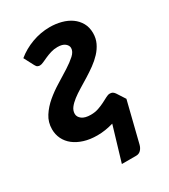

<svg xmlns="http://www.w3.org/2000/svg" viewBox="-173 -604 757 859"><g transform="rotate(-30 205.5 -174.0)"><path d="M224 -519.5Q255 -519.5 283.2 -512Q311.5 -504.5 332.8 -489.5Q354 -474.5 366.8 -452Q379.5 -429.5 379.5 -399.5Q379.5 -372.5 368.8 -349.8Q358 -327 340.2 -308Q322.5 -289 299.8 -272.5Q277 -256 253.5 -241.5Q230 -227 207.2 -213.2Q184.5 -199.5 166.8 -185.8Q149 -172 138.2 -157.8Q127.5 -143.5 127.5 -127Q127.5 -111 143 -99.2Q158.5 -87.5 188.5 -87.5Q210.5 -87.5 228.5 -93.8Q246.5 -100 261.2 -107.5Q276 -115 287.5 -121.2Q299 -127.5 308 -127.5Q316.5 -127.5 322 -124.5Q327.5 -121.5 333 -114L361.5 -70L310 136.5Q306 152.5 296.2 162.5Q286.5 172.5 272 172.5H198L251 -5.5Q230 0.5 209.5 3.8Q189 7 168 7Q130 7 99.8 -2.5Q69.5 -12 48.5 -28.5Q27.5 -45 16.2 -68Q5 -91 5 -118Q5 -154.5 24 -184Q43 -213.5 71.5 -237.5Q100 -261.5 133 -281.5Q166 -301.5 194.5 -319.8Q223 -338 242 -355.2Q261 -372.5 261 -391Q261 -404 248.2 -414.5Q235.5 -425 209.5 -425Q191.5 -425 175.2 -420Q159 -415 145.5 -409Q132 -403 120.8 -397.8Q109.5 -392.5 101 -392.5Q96 -392.5 90.2 -395Q84.5 -397.5 79.5 -407.5L53 -458Q87.5 -486.5 132.2 -503Q177 -519.5 224 -519.5Z"/></g></svg>

Font: Lato 2
Style: Bold Italic
Weight: 700
Italic angle: -7°
Designer: Lukasz Dziedzic with Adam Twardoch and Botio Nikoltchev
Foundry: tyPoland Lukasz Dziedzic
Version: Version 2.015; 2015-08-06; http://www.latofonts.com/